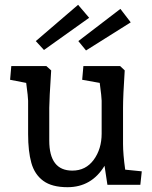

<svg xmlns="http://www.w3.org/2000/svg" viewBox="-20 -769 632 799"><path d="M97 -211V-350Q97 -364 89 -424L22 -437L27 -494H173L193 -476Q185 -353 185 -320V-184Q185 -59 281 -59Q337 -59 370 -104Q403 -149 403 -213V-350Q403 -364 395 -424L322 -437L327 -494H480L499 -476Q492 -369 492 -320V-170Q492 -128 501 -63L570 -56L564 0H427L415 -79Q361 10 261 10Q196 10 160 -16.5Q124 -43 110.5 -91Q97 -139 97 -211ZM129 -598 305 -749 351 -695 163 -561ZM306 -598 481 -732 524 -676 338 -559Z"/></svg>

Font: Andada Pro Medium
Style: Regular
Weight: 500
Designer: Carolina Giovagnoli
Foundry: Huerta Tipografica
Version: Version 3.005; ttfautohint (v1.8.4)